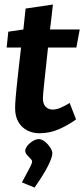

<svg xmlns="http://www.w3.org/2000/svg" viewBox="-20 -582 377 860"><path d="M156.1 14.9Q128.1 14.9 103.2 2.7Q78.4 -9.5 63 -34.5Q47.7 -59.6 47.7 -97.8Q47.7 -106.6 48.2 -117.1Q48.8 -127.5 50.1 -144.4Q51.4 -161.2 54.3 -189.2Q57.3 -217.2 61.9 -260.8Q66.6 -304.4 74.3 -369.2H9.9L17.1 -440L84.7 -450Q86.7 -472.1 89.5 -495.4Q92.2 -518.7 94.7 -543.7L217 -561.7Q213.5 -532 210.5 -503.8Q207.4 -475.7 203.9 -450H337.1L322.1 -369.2H195.1Q184.8 -271.3 178.5 -214.1Q172.2 -156.9 172.2 -141.1Q172.2 -116.3 184.7 -103.8Q197.1 -91.2 216.1 -91.2Q233 -91.2 253.3 -100.1Q273.7 -109 292 -120.9L320.6 -47Q284.7 -21.1 243.7 -3.1Q202.8 14.9 156.1 14.9ZM134.8 258.2 78.1 235Q88.6 214.7 99 196.1Q109.3 177.5 116.6 162.8Q123.8 148.2 123.8 142.2Q124.3 136.1 116.2 128.3Q108.1 120.5 100.5 111.5Q93 102.5 93 93.1Q93.4 81.9 103.5 69.8Q113.6 57.7 127.7 49.4Q141.9 41.1 153.7 41.1Q167 41.1 181.5 52.8Q196 64.5 205.6 79.7Q215.3 94.9 214.3 106.7Q213.3 124.7 195.1 161.1Q176.9 197.6 134.8 258.2Z"/></svg>

Font: Ancizar Sans Thin
Style: Italic
Weight: 100
Italic angle: -4°
Designer: Cesar Puertas, Viviana Monsalve, Julian Moncada, Julian Prieto, Jose Castro, Mariel Hernandez, Felipe Aragon, Sara Alarc
Version: Version 8.100